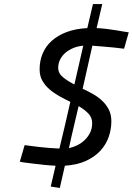

<svg xmlns="http://www.w3.org/2000/svg" viewBox="-20 -810 657 950"><path d="M594 -569Q568 -572 542 -575Q519 -577 491 -579.5Q463 -582 437 -584L389 -371Q415 -359 440.5 -344.5Q466 -330 486 -311Q506 -292 518.5 -267.5Q531 -243 531 -210Q531 -171 518 -133Q505 -95 477 -64.5Q449 -34 405.5 -14Q362 6 301 10L276 120L231 113L255 10Q229 9 201 6Q173 3 148 0Q123 -3 104 -5.5Q85 -8 78 -10L102 -92Q109 -91 128 -88.5Q147 -86 171.5 -83Q196 -80 223.5 -78Q251 -76 274 -75Q288 -133 301.5 -190.5Q315 -248 328 -306Q301 -319 274 -334Q247 -349 225.5 -367.5Q204 -386 190 -410Q176 -434 176 -467Q176 -509 191 -545Q206 -581 236 -608Q266 -635 310 -651.5Q354 -668 412 -671L440 -790H486L458 -671Q482 -670 506.5 -667Q531 -664 552.5 -660.5Q574 -657 591 -654Q608 -651 617 -650ZM268 -475Q268 -447 291.5 -428Q315 -409 348 -392Q359 -440 370 -488Q381 -536 392 -584Q367 -582 344.5 -573Q322 -564 305 -550Q288 -536 278 -516.5Q268 -497 268 -475ZM436 -201Q436 -229 417 -248.5Q398 -268 369 -285Q357 -233 344.5 -181Q332 -129 321 -77Q341 -81 361.5 -91Q382 -101 398.5 -116.5Q415 -132 425.5 -153Q436 -174 436 -201Z"/></svg>

Font: Panefresco 600wt
Style: Italic
Weight: 600
Foundry: Campivisivi & Chank Co
Version: Version 1.000